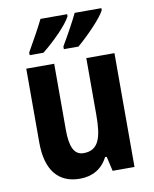

<svg xmlns="http://www.w3.org/2000/svg" viewBox="-86 -897 726 907"><g transform="rotate(-10 276.5 -444.0)"><path d="M463 -822V-832H335C320 -800 287 -739 255 -685V-672H325C370 -710 444 -784 463 -822ZM299 -822V-832H171C155 -799 123 -740 91 -685V-672H157C210 -714 279 -782 299 -822ZM487 -612H352V-340C352 -232 335 -172 262 -172C217 -172 198 -213 198 -294V-612H64V-257C64 -126 120 -56 224 -56C283 -56 331 -82 358 -136H366L382 -66H487Z"/></g></svg>

Font: Noto Sans Malayalam UI Condensed
Style: Bold
Weight: 700
Width: 3
Designer: Jelle Bosma - Monotype Design Team
Foundry: Monotype Imaging Inc.
Version: Version 2.104